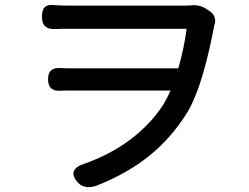

<svg xmlns="http://www.w3.org/2000/svg" viewBox="-20 -736 1020 787"><path d="M475 -365H679C668 -340 657 -319 644 -299C573 -194 462 -113 329 -66C280 -51 265 -25 300 13C319 34 349 35 376 25C550 -44 659 -138 742 -266C799 -355 835 -509 858 -631C858 -632 859 -633 859 -634C867 -656 859 -678 840 -690L823 -701C806 -712 782 -717 764 -714C750 -713 736 -713 722 -713C670 -713 322 -713 258 -713C239 -713 220 -714 203 -715C165 -719 152 -704 152 -666C152 -629 172 -615 208 -617C225 -618 242 -618 258 -618C323 -618 685 -618 745 -618C738 -564 726 -508 711 -456H490H269C255 -456 241 -456 227 -457C193 -459 177 -445 177 -411C177 -377 194 -362 228 -364C242 -365 256 -365 271 -365Z"/></svg>

Font: GenSenRounded2 TW M
Style: Regular
Weight: 500
Version: Version 2.100;PS 2.1;hotconv 16.6.51;makeotf.lib2.5.65220 DE